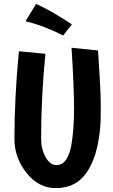

<svg xmlns="http://www.w3.org/2000/svg" viewBox="-20 -948 579 985"><path d="M191 -235Q191 -183 214 -142Q237 -101 268.5 -101Q300 -101 319 -129Q338 -157 346 -203Q360 -284 360 -390.5Q360 -497 347 -703L483 -689Q497 -483 497 -409Q497 -335 495 -305.5Q493 -276 487 -237Q481 -198 471 -164Q461 -130 444 -96Q427 -62 404 -38Q353 17 265.5 17Q178 17 116 -61Q54 -139 54 -235Q54 -446 77 -685L213 -672Q191 -453 191 -235ZM349 -823 304 -766Q206 -816 111 -839L165 -928Q236 -897 349 -823Z"/></svg>

Font: Boogaloo
Style: Regular
Weight: 400
Designer: John Vargas Beltran
Foundry: John Vargas Beltran
Version: Version 1.002